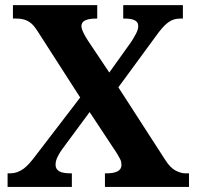

<svg xmlns="http://www.w3.org/2000/svg" viewBox="-20 -734 772 754"><path d="M522.9 -631.8Q522.9 -640.6 518.6 -646.5Q514.2 -652.3 506.6 -655.5Q499 -658.7 488.8 -659.9Q478.5 -661.1 466.8 -661.1H463.9V-713.9H698.2V-661.1H689Q674.3 -661.1 662.6 -657.5Q650.9 -653.8 639.4 -645.3Q627.9 -636.7 616.2 -623Q604.5 -609.4 589.8 -588.9L444.8 -391.1L628.9 -106Q648.4 -75.2 669.4 -64.2Q690.4 -53.2 709 -53.2H722.2V0H392.1V-53.2H397Q457 -53.2 457 -85.9Q457 -91.8 456.1 -97.2Q455.1 -102.5 451.4 -109.9Q447.8 -117.2 441.4 -127.9Q435.1 -138.7 423.8 -154.8L332 -293.9L224.1 -147.9Q214.8 -135.3 206.5 -118.9Q198.2 -102.5 198.2 -86.9Q198.2 -70.3 211.9 -61.8Q225.6 -53.2 258.8 -53.2H262.2V0H9.8V-53.2H16.1Q34.2 -53.2 47.9 -58.1Q61.5 -63 73.5 -72Q85.4 -81.1 96.7 -94Q107.9 -106.9 120.1 -123L294.9 -351.1L129.9 -607.9Q121.6 -621.1 113.5 -631.1Q105.5 -641.1 95.5 -647.7Q85.4 -654.3 73.2 -657.7Q61 -661.1 43.9 -661.1H30.8V-713.9H361.8V-661.1H358.9Q341.8 -661.1 330.3 -658.9Q318.8 -656.7 312 -652.6Q305.2 -648.4 302.5 -643.1Q299.8 -637.7 299.8 -631.8Q299.8 -621.6 307.4 -606Q314.9 -590.3 326.2 -573.2L409.2 -449.2L496.1 -570.8Q504.9 -584.5 513.9 -601.3Q522.9 -618.2 522.9 -631.8Z"/></svg>

Font: Sahl Naskh
Style: Bold
Weight: 700
Designer: Pascal Zoghbi
Version: Version 1.001